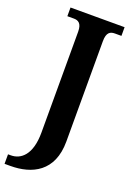

<svg xmlns="http://www.w3.org/2000/svg" viewBox="-196 -778 745 1081"><g transform="rotate(20 176.5 -237.0)"><path d="M-19 240H16C144 240 265 184 265 3V-598C265 -652 287 -662 314 -662H353V-714H29V-662H68C93 -662 116 -652 116 -601V4C116 138 57 183 -2 183H-19Z"/></g></svg>

Font: Noto Serif Bengali SemiCondensed
Style: Bold
Weight: 700
Width: 4
Designer: Juan Bruce, Universal Thirst, Indian Type Foundry and the Monotype Design Team.
Foundry: Monotype Imaging Inc.
Version: Version 2.003